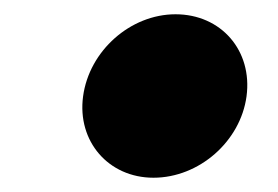

<svg xmlns="http://www.w3.org/2000/svg" viewBox="-20 -404 389 269"><path d="M225.9 -384C162.9 -384 105 -333 96.4 -269C87.9 -206 132 -155 195 -155C259 -155 316.9 -206 325.4 -269C334 -333 289.9 -384 225.9 -384Z"/></svg>

Font: Hussar Techniczny
Style: Bold 
Weight: 700
Foundry: Cannot Into Space Fonts
Version: Version 0.77